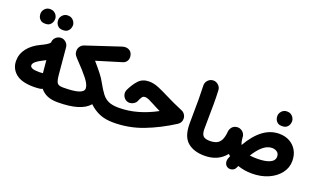

<svg xmlns="http://www.w3.org/2000/svg" viewBox="-83 -1236 3004 1809"><g transform="rotate(20 1418.5 -331.0)"><path d="M36.1 -182.1Q36.1 -251.5 79.8 -307.9Q123.5 -364.3 204.1 -401.9Q230 -413.6 254.2 -428.2Q278.3 -442.9 287.1 -455.6Q286.6 -483.4 306.4 -504.9Q326.2 -526.4 355 -529.3Q385.3 -532.2 408.9 -512.2Q432.6 -492.2 435.5 -461.9L460 -189.9Q463.9 -149.4 471.9 -129.4Q480 -109.4 495.6 -102.8Q511.2 -96.2 536.6 -96.2H537.1Q567.9 -96.2 589.4 -74.5Q610.8 -52.7 610.8 -22Q610.8 8.3 589.4 30.3Q567.9 52.2 537.1 52.2H536.6Q472.7 52.2 430.4 33.2Q388.2 14.2 362.3 -19.5Q350.6 -13.2 337.4 -11.2Q322.3 -9.3 304.7 -8.3Q287.1 -7.3 275.9 -7.3Q151.9 -7.3 94 -56.6Q36.1 -106 36.1 -182.1ZM185.5 -191.4Q185.5 -174.8 206.1 -165.3Q226.6 -155.8 275.9 -155.8Q282.2 -155.8 292.7 -156.5Q303.2 -157.2 314 -158.2Q313 -167.5 312 -177.2L302.2 -284.7Q286.1 -275.4 267.6 -266.6Q230 -248.5 207.8 -229.2Q185.5 -210 185.5 -191.4ZM277.3 -678.2Q277.3 -706.1 298.1 -728Q318.8 -750 350.1 -750Q373 -750 388.9 -740.2Q404.8 -730.5 414.1 -716.3Q425.8 -697.8 425.8 -678.2Q425.8 -663.6 419.4 -646.2Q413.1 -628.9 397 -616.5Q380.9 -604 351.1 -604Q320.8 -604 305.2 -616.7Q289.6 -629.4 283.2 -646Q277.3 -662.1 277.3 -678.2ZM100.1 -677.7Q100.1 -705.6 120.6 -727.5Q141.1 -749.5 172.9 -749.5Q195.8 -749.5 211.7 -739.7Q227.5 -730 236.8 -715.8Q248 -697.8 248 -677.7Q248 -663.1 241.7 -645.8Q235.4 -628.4 219.2 -616Q203.1 -603.5 173.8 -603.5Q143.6 -603.5 127.9 -616.2Q112.3 -628.9 105.5 -645.5Q102.5 -653.8 101.3 -662.1Q100.1 -670.4 100.1 -677.7Z M462.4 -22Q462.4 -52.7 484.6 -74.5Q506.8 -96.2 537.1 -96.2Q643.1 -96.2 692.6 -112.5Q742.2 -128.9 742.2 -160.2Q742.2 -199.2 696.8 -256.1Q651.4 -313 583 -383.3Q560.5 -406.2 549.3 -422.4Q538.1 -438.5 538.1 -465.3Q538.1 -489.7 552.7 -509.8Q567.4 -529.8 593.3 -537.6L928.2 -648.4Q964.4 -660.2 992.9 -648.2Q1021.5 -636.2 1030.8 -604Q1040 -570.3 1026.6 -545.4Q1013.2 -520.5 983.9 -512.2L735.4 -436.5Q782.7 -381.8 814.7 -341.1Q846.7 -300.3 864.7 -265.6Q897.9 -205.1 926.3 -167.7Q954.6 -130.4 993.2 -113.3Q1031.7 -96.2 1094.7 -96.2H1095.2Q1126 -96.2 1147.5 -74.5Q1168.9 -52.7 1168.9 -22Q1168.9 8.3 1147.5 30.3Q1126 52.2 1095.2 52.2H1094.7Q1015.1 52.2 957 28.1Q898.9 3.9 850.6 -42.5Q771.5 52.2 537.1 52.2Q506.8 52.2 484.6 30.3Q462.4 8.3 462.4 -22Z M1283.2 -427.2Q1331.1 -427.2 1383.5 -404.8Q1436 -382.3 1487.3 -356Q1521 -338.4 1564.5 -318.6Q1607.9 -298.8 1661.6 -275.9Q1681.2 -268.1 1693.8 -248.8Q1706.5 -229.5 1706.5 -208Q1706.5 -167.5 1671.9 -145Q1533.7 -56.6 1392.1 -2.2Q1250.5 52.2 1095.2 52.2Q1064.5 52.2 1042.5 30Q1020.5 7.8 1020.5 -22Q1020.5 -51.8 1042.5 -74Q1064.5 -96.2 1095.2 -96.2Q1189.9 -96.2 1283.2 -122.6Q1376.5 -148.9 1469.2 -199.2Q1448.2 -209.5 1428.5 -219.2Q1408.7 -229 1389.6 -239.7Q1359.9 -255.9 1337.4 -266.1Q1314.9 -276.4 1297.9 -276.4Q1277.8 -276.4 1267.6 -263.2Q1257.3 -250 1243.2 -216.8Q1236.8 -201.2 1219.2 -189Q1201.7 -176.8 1179.4 -174.8Q1157.2 -172.9 1135.7 -186.5Q1115.2 -199.7 1106.2 -226.3Q1097.2 -252.9 1109.4 -280.3Q1139.6 -344.2 1178.5 -385.7Q1217.3 -427.2 1283.2 -427.2Z M1774.9 -184.1Q1774.9 -249 1775.9 -307.9Q1776.9 -366.7 1776.9 -428.7Q1776.9 -490.7 1773.9 -565.4Q1772.9 -596.2 1793.9 -618.9Q1814.9 -641.6 1845.2 -643.1Q1875.5 -644 1898.4 -623Q1921.4 -602.1 1922.4 -571.3Q1925.8 -498 1925.5 -435.3Q1925.3 -372.6 1924.1 -312.5Q1922.9 -252.4 1922.9 -186Q1922.9 -135.7 1941.7 -116Q1960.4 -96.2 2009.3 -96.2H2009.8Q2040.5 -96.2 2062 -74.5Q2083.5 -52.7 2083.5 -22Q2083.5 8.3 2062 30.3Q2040.5 52.2 2009.8 52.2H2009.3Q1899.9 52.2 1837.4 -2Q1774.9 -56.2 1774.9 -184.1Z M1935.5 -22Q1935.5 -52.7 1957.5 -74.5Q1979.5 -96.2 2009.8 -96.2Q2044.9 -96.2 2072.5 -106.9Q2100.1 -117.7 2117.4 -148.4Q2134.8 -179.2 2139.6 -239.3Q2141.1 -254.4 2148.4 -267.6Q2166 -301.3 2203.6 -306.2Q2211.9 -307.6 2220.7 -306.6Q2232.9 -305.7 2243.7 -300.3Q2262.7 -292.5 2275.1 -275.1Q2287.6 -257.8 2288.6 -236.3Q2290.5 -191.4 2304.2 -162.6Q2366.2 -271.5 2440.9 -327.6Q2515.6 -383.8 2603.5 -383.8Q2663.1 -383.8 2708.5 -358.6Q2753.9 -333.5 2779.5 -288.6Q2805.2 -243.7 2805.2 -184.6Q2805.2 -115.2 2762.9 -60.5Q2720.7 -5.9 2648.4 25.6Q2576.2 57.1 2484.9 57.1Q2408.2 57.1 2342.8 33.7Q2339.8 41 2336.4 48.3Q2324.2 77.1 2297.9 84.7Q2271.5 92.3 2250 79.6Q2231.4 68.4 2225.3 45.9Q2219.2 23.4 2228.5 -2Q2233.4 -14.2 2238.3 -25.9Q2228.5 -34.2 2220.2 -42.5Q2144 52.2 2009.8 52.2Q1979.5 52.2 1957.5 30.3Q1935.5 8.3 1935.5 -22ZM2585.4 -234.9Q2539.6 -234.9 2496.3 -199.5Q2453.1 -164.1 2411.1 -96.2Q2442.4 -91.3 2484.9 -91.3Q2566.4 -91.3 2611.6 -112.1Q2656.7 -132.8 2656.7 -173.8Q2656.7 -204.1 2635.7 -219.5Q2614.7 -234.9 2585.4 -234.9ZM2526.9 -534.2Q2526.9 -562 2547.4 -584.2Q2567.9 -606.4 2599.6 -606.4Q2622.6 -606.4 2638.4 -596.7Q2654.3 -586.9 2663.6 -572.8Q2675.3 -553.2 2675.3 -534.2Q2675.3 -519.5 2668.9 -502.2Q2662.6 -484.9 2646.2 -472.4Q2629.9 -460 2600.6 -460Q2570.3 -460 2554.7 -472.7Q2539.1 -485.4 2532.7 -502Q2526.9 -518.1 2526.9 -534.2Z"/></g></svg>

Font: Mikhak ExtraBold
Style: Regular
Weight: 800
Designer: Amin Abedi
Version: Version 3.3